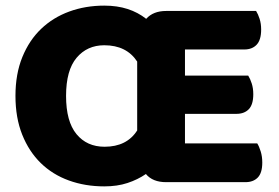

<svg xmlns="http://www.w3.org/2000/svg" viewBox="-20 -645 991 683"><path d="M895 -135Q902 -124 907.5 -106Q913 -88 913 -67Q913 -30 897 -13.5Q881 3 853 3H571Q523 3 499 -26Q470 -6 433.5 6Q397 18 351 18Q283 18 225 -3Q167 -24 125 -65Q83 -106 59 -166Q35 -226 35 -304Q35 -382 59.5 -442Q84 -502 126.5 -542.5Q169 -583 226.5 -604Q284 -625 351 -625Q397 -625 434 -613Q471 -601 500 -578Q525 -606 571 -606H891Q898 -595 903.5 -578Q909 -561 909 -540Q909 -503 893 -486Q877 -469 849 -469H638V-376H863Q870 -365 875.5 -348Q881 -331 881 -310Q881 -273 865 -256.5Q849 -240 821 -240H638V-135ZM352 -123Q431 -123 468 -181V-426Q430 -484 351 -484Q290 -484 252.5 -439.5Q215 -395 215 -304Q215 -213 252 -168Q289 -123 352 -123Z"/></svg>

Font: Baloo Paaji 2 ExtraBold
Style: Regular
Weight: 800
Designer: Shuchita Grover, Noopur Datye and Ek Type
Foundry: Ek Type
Version: Version 1.640;hotconv 1.0.111;makeotfexe 2.5.65597; ttfautoh